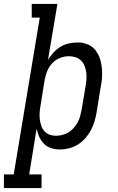

<svg xmlns="http://www.w3.org/2000/svg" viewBox="-80 -755 600 980"><path d="M-60 205V135H-10L123 -665H82V-735H213L165 -449Q177 -469 193 -486.5Q209 -504 228.5 -516Q248 -528 270 -533Q292 -538 314 -538Q314 -538 314 -538Q314 -538 314 -538Q335 -538 339 -537Q343 -536 352 -533.5Q361 -531 369.5 -527.5Q378 -524 385.5 -519Q393 -514 399.5 -507.5Q406 -501 411 -493.5Q416 -486 420.5 -478Q425 -470 428 -461.5Q431 -453 433.5 -444Q436 -435 437.5 -426Q439 -417 440 -407.5Q441 -398 441 -388.5Q441 -379 441 -369Q441 -359 440 -349.5Q439 -340 437.5 -330Q436 -320 434 -311L413 -181Q409 -157 402 -134Q395 -111 383.5 -89.5Q372 -68 355 -49Q338 -30 317 -17Q296 -4 272 2Q248 8 225 8Q202 8 180.5 1Q159 -6 144 -21.5Q129 -37 120 -57Q111 -77 107 -99L69 135H132V205ZM205 -62Q221 -62 237.5 -66Q254 -70 269 -79Q284 -88 295.5 -101Q307 -114 315.5 -129Q324 -144 328.5 -160Q333 -176 336 -192L358 -322Q361 -339 361.5 -356.5Q362 -374 359.5 -390Q357 -406 350.5 -421Q344 -436 332.5 -447Q321 -458 305 -463Q289 -468 272 -468Q249 -468 226 -459Q203 -450 186.5 -432Q170 -414 161 -392Q152 -370 148 -347L127 -217Q124 -200 122.5 -182Q121 -164 123 -147.5Q125 -131 130 -115Q135 -99 145.5 -86.5Q156 -74 172 -68Q188 -62 205 -62Z"/></svg>

Font: Iosevka Curly Slab Oblique
Style: Regular
Weight: 400
Italic angle: -9°
Monospace: yes
Designer: Belleve Invis
Foundry: Belleve Invis
Version: Version 11.1.0; ttfautohint (v1.8.3)